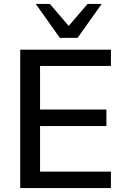

<svg xmlns="http://www.w3.org/2000/svg" viewBox="-20 -958 631 978"><path d="M83 0V-705H545V-622H184V-400H522V-316H184V-84H545V0ZM285 -765 162 -938H234L330 -826L426 -938H498L375 -765Z"/></svg>

Font: Mulish ExtraLight SemiBold
Style: Regular
Weight: 600
Version: Version 3.603